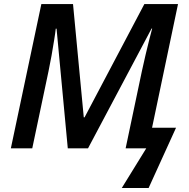

<svg xmlns="http://www.w3.org/2000/svg" viewBox="-20 -734 936 950"><path d="M582.5 196.3 703.6 0H601.6L682.1 -382.3Q690.4 -421.4 700.4 -463.4Q710.4 -505.4 719.2 -540.3Q728 -575.2 732.9 -592.8H730L415.5 0H315.4L259.8 -592.3H255.9Q253.9 -572.8 248 -536.1Q242.2 -499.5 234.9 -458Q227.5 -416.5 220.2 -382.3L139.6 0H33.7L184.6 -713.9H341.3L394.5 -153.3H398.4L694.3 -713.9H860.8L732.4 -102.1H851.1L715.3 196.3Z"/></svg>

Font: Open Sans SemiBold
Style: Italic
Weight: 600
Italic angle: -12°
Designer: Monotype Design Team
Foundry: Monotype Imaging Inc.
Version: Version 3.003; ttfautohint (v1.8.4)